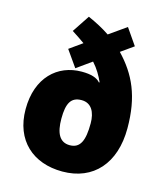

<svg xmlns="http://www.w3.org/2000/svg" viewBox="-115 -857 825 955"><g transform="rotate(15 297.5 -379.5)"><path d="M224 -768 165 -679C188 -664 213 -648 232 -634L166 -587L225 -503L302 -558C329 -528 346 -498 360 -467L357 -465C340 -485 310 -495 261 -495C137 -495 39 -406 39 -243C39 -82 144 10 295 10C455 10 553 -101 553 -281C553 -446 505 -548 418 -639L483 -685L425 -769L337 -707C303 -730 267 -749 224 -768ZM297 -358C348 -358 370 -315 370 -258C370 -169 351 -126 297 -126C244 -126 223 -170 223 -243C223 -323 243 -358 297 -358Z"/></g></svg>

Font: Noto Sans Arabic SemCond Blk
Style: Regular
Weight: 900
Width: 4
Designer: Monotype Design Team, Nadine Chahine, Nizar Qandah and Khaled Hosny
Foundry: Monotype Imaging Inc.
Version: Version 2.012